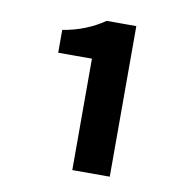

<svg xmlns="http://www.w3.org/2000/svg" viewBox="-58 -931 541 555"><g transform="rotate(10 212.0 -653.0)"><path d="M189 -432V-759H90V-826Q158 -837 212 -874H299V-432Z"/></g></svg>

Font: Swei Fan Sans CJK TC
Style: Bold
Weight: 700
Version: Version 2.130